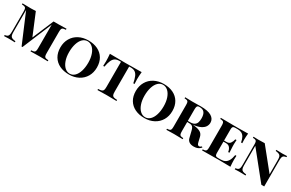

<svg xmlns="http://www.w3.org/2000/svg" viewBox="148 -1856 4701 3104"><g transform="rotate(30 2499.0 -304.0)"><path d="M769.5 -502V-106Q769.5 -68.4 775.6 -51.3Q781.7 -34.2 798.1 -27.8Q814.5 -21.5 850.6 -20V0Q797.4 -2.9 699.7 -2.9Q584.5 -2.9 529.3 0V-20Q565.4 -21.5 581.8 -27.8Q598.1 -34.2 604.2 -51.3Q610.4 -68.4 610.4 -106V-544.9L381.3 4.9H365.7L133.3 -543.9V-133.8Q133.3 -89.4 141.1 -67.4Q148.9 -45.4 170.4 -34.9Q191.9 -24.4 236.3 -20V0Q192.4 -2.9 122.6 -2.9Q66.4 -2.9 35.6 0V-20Q68.4 -24.4 83.7 -34.9Q99.1 -45.4 104.7 -67.4Q110.4 -89.4 110.4 -133.8V-502Q110.4 -539.6 104.2 -556.6Q98.1 -573.7 81.8 -580.1Q65.4 -586.4 29.3 -587.9V-607.9Q83 -605 188.5 -605Q240.7 -605 277.8 -607.9L443.4 -209.5L610.4 -605H699.7Q796.9 -605 850.6 -607.9V-587.9Q814.5 -586.4 798.1 -580.1Q781.7 -573.7 775.6 -556.6Q769.5 -539.6 769.5 -502Z M1590.3 -310.1Q1590.3 -214.4 1547.4 -140.9Q1504.4 -67.4 1427.5 -26.6Q1350.6 14.2 1252.4 14.2Q1151.4 14.2 1075.2 -22.7Q999 -59.6 957 -129.9Q915 -200.2 915 -297.9Q915 -393.6 958 -467.3Q1001 -541 1078.1 -581.5Q1155.3 -622.1 1253.4 -622.1Q1354.5 -622.1 1430.7 -585.2Q1506.8 -548.3 1548.6 -478Q1590.3 -407.7 1590.3 -310.1ZM1075.2 -301.8Q1075.2 -212.9 1099.4 -145Q1123.5 -77.1 1164.8 -40.5Q1206.1 -3.9 1256.3 -3.9Q1308.6 -3.9 1347.9 -42.2Q1387.2 -80.6 1408.7 -149.2Q1430.2 -217.8 1430.2 -306.2Q1430.2 -395 1406.2 -462.9Q1382.3 -530.8 1340.8 -567.4Q1299.3 -604 1249 -604Q1196.8 -604 1157.5 -565.7Q1118.2 -527.3 1096.7 -458.7Q1075.2 -390.1 1075.2 -301.8Z M2246.1 -472.2Q2246.1 -420.4 2249.5 -383.8H2226.6Q2212.4 -459.5 2192.9 -502.9Q2173.3 -546.4 2142.8 -565.7Q2112.3 -585 2064.5 -585H2033.2V-116.2Q2033.2 -74.7 2041 -55.4Q2048.8 -36.1 2069.3 -28.8Q2089.8 -21.5 2134.3 -20V0Q2080.1 -2.9 1954.1 -2.9Q1827.6 -2.9 1779.3 0V-20Q1823.7 -21.5 1844.2 -28.8Q1864.7 -36.1 1872.6 -55.4Q1880.4 -74.7 1880.4 -116.2V-585H1849.1Q1801.3 -585 1770.8 -565.7Q1740.2 -546.4 1720.7 -502.9Q1701.2 -459.5 1687.5 -383.8H1664.6Q1667.5 -415.5 1667.5 -472.2Q1667.5 -534.2 1660.2 -607.9Q1747.1 -605 1954.1 -605Q2165 -605 2253.4 -607.9Q2246.1 -526.9 2246.1 -472.2Z M2998.5 -310.1Q2998.5 -214.4 2955.6 -140.9Q2912.6 -67.4 2835.7 -26.6Q2758.8 14.2 2660.6 14.2Q2559.6 14.2 2483.4 -22.7Q2407.2 -59.6 2365.2 -129.9Q2323.2 -200.2 2323.2 -297.9Q2323.2 -393.6 2366.2 -467.3Q2409.2 -541 2486.3 -581.5Q2563.5 -622.1 2661.6 -622.1Q2762.7 -622.1 2838.9 -585.2Q2915 -548.3 2956.8 -478Q2998.5 -407.7 2998.5 -310.1ZM2483.4 -301.8Q2483.4 -212.9 2507.6 -145Q2531.7 -77.1 2573 -40.5Q2614.3 -3.9 2664.6 -3.9Q2716.8 -3.9 2756.1 -42.2Q2795.4 -80.6 2816.9 -149.2Q2838.4 -217.8 2838.4 -306.2Q2838.4 -395 2814.5 -462.9Q2790.5 -530.8 2749 -567.4Q2707.5 -604 2657.2 -604Q2605 -604 2565.7 -565.7Q2526.4 -527.3 2504.9 -458.7Q2483.4 -390.1 2483.4 -301.8Z M3584 14.2Q3526.9 14.2 3495.8 -8.1Q3464.8 -30.3 3455.6 -67.4L3426.8 -185.1Q3418.9 -223.1 3406.2 -243.2Q3393.6 -263.2 3375 -270.5Q3356.4 -277.8 3327.1 -277.8H3293.9V-106Q3293.9 -68.4 3299.6 -51.3Q3305.2 -34.2 3320.3 -27.8Q3335.4 -21.5 3369.1 -20V0Q3311 -2.9 3206.1 -2.9Q3111.3 -2.9 3065.9 0V-20Q3099.6 -21.5 3114.7 -27.8Q3129.9 -34.2 3135.5 -51.3Q3141.1 -68.4 3141.1 -106V-502Q3141.1 -540 3135.5 -557.1Q3129.9 -574.2 3114.7 -580.3Q3099.6 -586.4 3065.9 -587.9V-607.9Q3111.3 -605 3199.7 -605Q3218.8 -605 3314 -606.4L3358.9 -606.9Q3493.7 -606.9 3559.8 -566.4Q3626 -525.9 3626 -454.1Q3626 -415 3604.7 -380.4Q3583.5 -345.7 3532 -319.8Q3480.5 -293.9 3395.5 -285.6Q3413.6 -283.7 3424.8 -282.2Q3496.6 -273.9 3538.3 -250Q3580.1 -226.1 3592.8 -174.3L3613.8 -85Q3620.6 -56.2 3630.4 -44.7Q3640.1 -33.2 3655.8 -33.2Q3676.8 -33.2 3698.7 -55.2L3712.9 -42Q3689 -14.2 3658.7 0Q3628.4 14.2 3584 14.2ZM3293.9 -502V-297.9H3336.9Q3387.7 -297.9 3416.3 -316.4Q3444.8 -335 3455.3 -366.7Q3465.8 -398.4 3465.8 -443.4Q3465.8 -515.6 3438 -551.8Q3410.2 -587.9 3345.7 -587.9Q3323.7 -587.9 3313 -580.8Q3302.2 -573.7 3298.1 -555.7Q3293.9 -537.6 3293.9 -502Z M4260.7 0Q4195.8 -2.9 4042 -2.9Q3835.9 -2.9 3731.9 0V-20Q3765.6 -21.5 3780.8 -27.8Q3795.9 -34.2 3801.5 -51.3Q3807.1 -68.4 3807.1 -106V-502Q3807.1 -539.6 3801.5 -556.6Q3795.9 -573.7 3780.8 -580.1Q3765.6 -586.4 3731.9 -587.9V-607.9Q3835.9 -605 4042 -605Q4182.1 -605 4240.7 -607.9Q4233.9 -541 4233.9 -487.8Q4233.9 -448.7 4236.8 -425.8H4213.9Q4203.6 -484.4 4183.6 -519.3Q4163.6 -554.2 4133.3 -569.6Q4103 -585 4060.1 -585H4022.9Q3997.1 -585 3984.1 -580.3Q3971.2 -575.7 3965.6 -562Q3960 -548.3 3960 -520V-315.9H4006.8Q4053.7 -315.9 4076.9 -348.4Q4100.1 -380.9 4107.9 -423.8H4130.9Q4127.4 -384.8 4127.4 -346.2L4127.9 -306.2Q4127.9 -261.2 4133.8 -188H4110.8Q4104 -235.4 4079.3 -265.6Q4054.7 -295.9 4006.8 -295.9H3960V-87.9Q3960 -59.6 3965.6 -45.9Q3971.2 -32.2 3984.1 -27.6Q3997.1 -22.9 4022.9 -22.9H4065.9Q4113.3 -22.9 4146.5 -40.3Q4179.7 -57.6 4201.4 -96.9Q4223.1 -136.2 4233.9 -202.1H4256.8Q4253.9 -174.3 4253.9 -129.9Q4253.9 -72.3 4260.7 0Z M4893.1 -474.1V2Q4884.3 1.5 4866.7 1.5Q4848.6 1.5 4839.8 2L4439.9 -495.1V-133.8Q4439.9 -89.4 4447.8 -67.4Q4455.6 -45.4 4477.1 -34.9Q4498.5 -24.4 4543 -20V0Q4499 -2.9 4428.7 -2.9Q4373.5 -2.9 4341.8 0V-20Q4374.5 -24.4 4390.1 -34.9Q4405.8 -45.4 4411.4 -67.4Q4417 -89.4 4417 -133.8V-502Q4417 -539.6 4411.4 -556.6Q4405.8 -573.7 4390.6 -580.1Q4375.5 -586.4 4341.8 -587.9V-607.9Q4373.5 -605 4428.7 -605Q4500 -605 4550.8 -607.9L4870.1 -211.9V-474.1Q4870.1 -518.6 4862.3 -540.5Q4854.5 -562.5 4833 -573Q4811.5 -583.5 4767.1 -587.9V-607.9Q4811 -605 4880.9 -605Q4937 -605 4967.8 -607.9V-587.9Q4935.1 -583.5 4919.7 -573Q4904.3 -562.5 4898.7 -540.5Q4893.1 -518.6 4893.1 -474.1Z"/></g></svg>

Font: TypoPRO Playfair Display SC
Style: Bold
Weight: 700
Designer: Claus Eggers Sørensen
Foundry: Claus Eggers Sørensen
Version: Version 1.004;PS 001.004;hotconv 1.0.70;makeotf.lib2.5.58329